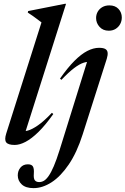

<svg xmlns="http://www.w3.org/2000/svg" viewBox="-20 -756 664 1016"><path d="M199.5 -637.5Q190.5 -644.5 179 -653Q167.5 -661.5 154.5 -671Q141.5 -680.5 127 -689.5L129 -697.5L324 -736H329.5L109.5 -42.5L91 -63.5Q104.5 -59 126.5 -64.8Q148.5 -70.5 180.5 -92.5Q212.5 -114.5 254.5 -159L262 -152.5Q220.5 -94 183.8 -58Q147 -22 115.5 -5.5Q84 11 58 11Q23 11 12.8 -2.8Q2.5 -16.5 13 -49.5ZM488.5 -660.5Q488.5 -679 497.2 -694.2Q506 -709.5 521.8 -718.5Q537.5 -727.5 559 -727.5Q589.5 -727.5 607 -708.8Q624.5 -690 624.5 -663.5Q624.5 -644.5 616 -628.8Q607.5 -613 592 -603.2Q576.5 -593.5 555.5 -593.5Q525 -593.5 506.8 -613.8Q488.5 -634 488.5 -660.5ZM417.5 -45Q387 51 344 114.2Q301 177.5 253 208.5Q205 239.5 157.5 239.5Q116 239.5 95 219.8Q74 200 74 172Q74 148 88.2 130.8Q102.5 113.5 127.5 113.5Q147.5 113.5 154.2 125Q161 136.5 159 163Q157 189 164.5 198.2Q172 207.5 187.5 207.5Q200.5 207.5 212.5 200.5Q224.5 193.5 237.5 175Q250.5 156.5 264.8 123.2Q279 90 295.5 37.5L447 -449L462 -428Q444 -431 422.2 -424Q400.5 -417 372 -395.5Q343.5 -374 305 -333.5L297.5 -340Q338 -398 374 -434Q410 -470 442.2 -486.5Q474.5 -503 504 -503Q526.5 -503 537.2 -496.8Q548 -490.5 549.5 -477.5Q551 -464.5 545 -445Z"/></svg>

Font: Newsreader 60pt Medium
Style: Italic
Weight: 500
Italic angle: -17°
Designer: Hugues Gentile
Foundry: Production Type
Version: Version 1.003